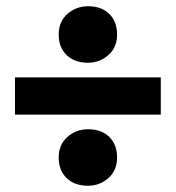

<svg xmlns="http://www.w3.org/2000/svg" viewBox="-20 -658 563 615"><path d="M495 -410V-291H28V-410ZM168 -153Q168 -195 196 -219.5Q224 -244 262 -244Q305 -244 330 -219.5Q355 -195 355 -153Q355 -112 327 -87.5Q299 -63 262 -63Q219 -63 193.5 -87.5Q168 -112 168 -153ZM168 -547Q168 -589 196 -613.5Q224 -638 262 -638Q305 -638 330 -613.5Q355 -589 355 -547Q355 -506 327 -481.5Q299 -457 262 -457Q219 -457 193.5 -481.5Q168 -506 168 -547Z"/></svg>

Font: Bitter Thin ExtraBold
Style: Regular
Weight: 800
Version: Version 3.020